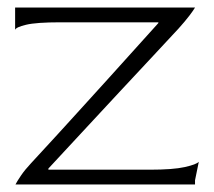

<svg xmlns="http://www.w3.org/2000/svg" viewBox="-20 -488 566 508"><path d="M21 0Q25 -8 35.5 -23.5Q46 -39 62 -56Q82 -78 97 -94Q112 -110 131.5 -131.5Q151 -153 182.5 -187.5Q214 -222 266 -279.5Q318 -337 399 -427V-429H140Q76 -429 49 -422.5Q22 -416 20 -409V-468H496Q492 -461 481 -446.5Q470 -432 452 -412Q427 -385 385.5 -340.5Q344 -296 295 -243.5Q246 -191 197.5 -138.5Q149 -86 108 -42V-39H376Q438 -39 469 -46Q500 -53 506 -60L496 -11V0Z"/></svg>

Font: Red Rose Light
Style: Regular
Weight: 300
Designer: Jaikishan Patel
Version: Version 1.001; ttfautohint (v1.8.3)